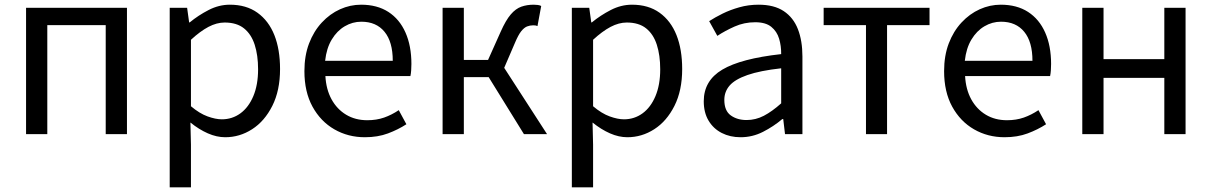

<svg xmlns="http://www.w3.org/2000/svg" viewBox="-20 -577 5213 826"><path d="M92.1 0V-543.4H526.2V0H434.8V-469H183.5V0Z M710.1 229V-543.4H785L793.7 -480.5H796.1Q833.2 -511.1 877.5 -533.9Q921.9 -556.8 968.9 -556.8Q1039.4 -556.8 1087.5 -522.3Q1135.7 -487.8 1160.3 -426.1Q1184.8 -364.3 1184.8 -280Q1184.8 -187.5 1151.5 -121.5Q1118.3 -55.6 1064.7 -21.1Q1011.1 13.4 948.9 13.4Q912.3 13.4 874.2 -3.3Q836.1 -20 799.2 -49.9L801.5 45.2V229ZM934.3 -63.7Q979 -63.7 1014.3 -89.4Q1049.6 -115.2 1069.9 -163.6Q1090.3 -212 1090.3 -278.8Q1090.3 -339.2 1075.7 -384.5Q1061.1 -429.8 1029.8 -454.9Q998.5 -480.1 946.4 -480.1Q912.3 -480.1 876.6 -461.3Q841 -442.4 801.5 -405.9V-119.9Q838.4 -88.7 873 -76.2Q907.6 -63.7 934.3 -63.7Z M1549.7 13.4Q1477.5 13.4 1418.4 -20.6Q1359.3 -54.6 1324.4 -118.2Q1289.6 -181.9 1289.6 -271Q1289.6 -337.5 1309.6 -390.1Q1329.7 -442.7 1364.5 -480.1Q1399.4 -517.6 1443 -537.2Q1486.6 -556.8 1533.4 -556.8Q1602.6 -556.8 1650.8 -525.7Q1699 -494.5 1724.4 -437.1Q1749.9 -379.7 1749.9 -301.7Q1749.9 -287.4 1748.9 -274.1Q1748 -260.7 1745.6 -249.7H1379.9Q1383 -192.4 1406.3 -149.8Q1429.7 -107.2 1469.1 -83.5Q1508.4 -59.8 1560.3 -59.8Q1599.8 -59.8 1632.5 -71.2Q1665.1 -82.7 1695.5 -103.1L1728.3 -42.5Q1692.8 -19.4 1649 -3Q1605.2 13.4 1549.7 13.4ZM1378.7 -315.5H1669.7Q1669.7 -397.1 1634.2 -440.3Q1598.8 -483.6 1534.5 -483.6Q1496.5 -483.6 1463.1 -463.9Q1429.7 -444.3 1407.2 -406.9Q1384.7 -369.6 1378.7 -315.5Z M1884.1 0V-543.4H1975.5V-319.1H2079.6L2134.1 -440.8Q2156.2 -490.4 2177.4 -515Q2198.5 -539.6 2222.6 -548.2Q2246.8 -556.8 2276 -556.8Q2285.3 -556.8 2294 -555.6Q2302.6 -554.4 2308.3 -551.2L2292.3 -464.9Q2287.9 -466.9 2284 -467.5Q2280 -468.1 2274 -468.1Q2260 -468.1 2247.4 -463.2Q2234.8 -458.2 2222.2 -442.5Q2209.7 -426.7 2195.7 -393.5L2149.1 -285.2L2333.4 0H2234L2082.2 -245.3H1975.5V0Z M2440.1 229V-543.4H2515L2523.7 -480.5H2526.1Q2563.2 -511.1 2607.5 -533.9Q2651.9 -556.8 2698.9 -556.8Q2769.4 -556.8 2817.5 -522.3Q2865.7 -487.8 2890.3 -426.1Q2914.8 -364.3 2914.8 -280Q2914.8 -187.5 2881.5 -121.5Q2848.3 -55.6 2794.7 -21.1Q2741.1 13.4 2678.9 13.4Q2642.3 13.4 2604.2 -3.3Q2566.1 -20 2529.2 -49.9L2531.5 45.2V229ZM2664.3 -63.7Q2709 -63.7 2744.3 -89.4Q2779.6 -115.2 2799.9 -163.6Q2820.3 -212 2820.3 -278.8Q2820.3 -339.2 2805.7 -384.5Q2791.1 -429.8 2759.8 -454.9Q2728.5 -480.1 2676.4 -480.1Q2642.3 -480.1 2606.6 -461.3Q2571 -442.4 2531.5 -405.9V-119.9Q2568.4 -88.7 2603 -76.2Q2637.6 -63.7 2664.3 -63.7Z M3166.2 13.4Q3120.9 13.4 3085.1 -4.9Q3049.2 -23.2 3028.4 -57.9Q3007.6 -92.5 3007.6 -141.3Q3007.6 -230.1 3087.5 -277.5Q3167.3 -325 3340.7 -344.2Q3341.1 -379.4 3331.8 -410.5Q3322.5 -441.7 3298.2 -461.5Q3273.9 -481.3 3229 -481.3Q3181.6 -481.3 3140.1 -462.8Q3098.7 -444.3 3066 -422.7L3030.9 -486Q3056 -502.3 3088.8 -518.5Q3121.6 -534.7 3160.9 -545.7Q3200.1 -556.8 3243.5 -556.8Q3310.2 -556.8 3351.8 -529.1Q3393.3 -501.4 3412.7 -451.5Q3432.1 -401.6 3432.1 -334V0H3357.2L3349.5 -64.9H3345.7Q3307.6 -32.7 3262.3 -9.7Q3216.9 13.4 3166.2 13.4ZM3191.8 -60.6Q3231 -60.6 3266.3 -79Q3301.5 -97.4 3340.7 -132.4V-283.2Q3249.7 -273.1 3195.8 -254.3Q3142 -235.5 3119 -209.1Q3096.1 -182.6 3096.1 -147.4Q3096.1 -100.4 3123.9 -80.5Q3151.6 -60.6 3191.8 -60.6Z M3705.5 0V-469H3523.4V-543.4H3978.9V-469H3796.2V0Z M4301.7 13.4Q4229.5 13.4 4170.4 -20.6Q4111.3 -54.6 4076.4 -118.2Q4041.6 -181.9 4041.6 -271Q4041.6 -337.5 4061.6 -390.1Q4081.7 -442.7 4116.5 -480.1Q4151.4 -517.6 4195 -537.2Q4238.6 -556.8 4285.4 -556.8Q4354.6 -556.8 4402.8 -525.7Q4451 -494.5 4476.4 -437.1Q4501.9 -379.7 4501.9 -301.7Q4501.9 -287.4 4500.9 -274.1Q4500 -260.7 4497.6 -249.7H4131.9Q4135 -192.4 4158.3 -149.8Q4181.7 -107.2 4221.1 -83.5Q4260.4 -59.8 4312.3 -59.8Q4351.8 -59.8 4384.5 -71.2Q4417.1 -82.7 4447.5 -103.1L4480.3 -42.5Q4444.8 -19.4 4401 -3Q4357.2 13.4 4301.7 13.4ZM4130.7 -315.5H4421.7Q4421.7 -397.1 4386.2 -440.3Q4350.8 -483.6 4286.5 -483.6Q4248.5 -483.6 4215.1 -463.9Q4181.7 -444.3 4159.2 -406.9Q4136.7 -369.6 4130.7 -315.5Z M4636.1 0V-543.4H4727.5V-322.5H4989V-543.4H5080.4V0H4989V-241.9H4727.5V0Z"/></svg>

Font: Noto Sans HK Thin
Style: Regular
Weight: 100
Designer: Ryoko NISHIZUKA 西塚涼子 (kana, bopomofo & ideographs); Paul D. Hunt (Latin, Greek & Cyrillic); Sandoll Communications 산돌커뮤니
Foundry: Adobe
Version: Version 2.004-H2;hotconv 1.0.118;makeotfexe 2.5.65603